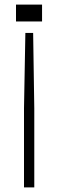

<svg xmlns="http://www.w3.org/2000/svg" viewBox="-20 -620 254 840"><path d="M91 -476 85 -146V200H130V-146L125 -476ZM50 -600V-526H164V-600Z"/></svg>

Font: Big Shoulders Text Thin
Style: Regular
Weight: 100
Designer: Patric King
Foundry: XO Type Co
Version: Version 1.000; ttfautohint (v1.8.2)